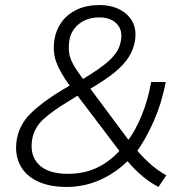

<svg xmlns="http://www.w3.org/2000/svg" viewBox="-20 -733 703 761"><path d="M608 8Q565 -15 531 -46.5Q497 -78 476 -106H497Q446 -52 381 -22Q316 8 245 8Q174 8 126.5 -15.5Q79 -39 58.5 -81Q38 -123 46 -177Q56 -239 101.5 -283.5Q147 -328 221 -373L270 -402L259 -390Q219 -444 203.5 -485.5Q188 -527 196 -577Q202 -615 224.5 -646Q247 -677 285 -695Q323 -713 375 -713Q419 -713 453 -696Q487 -679 504.5 -648Q522 -617 515 -572Q510 -539 491 -508Q472 -477 433.5 -445.5Q395 -414 329 -376L328 -395L494 -172H484Q516 -213 541.5 -275.5Q567 -338 579 -408H637Q621 -325 590 -254Q559 -183 520 -129L513 -150Q534 -122 567 -91Q600 -60 639 -38ZM250 -44Q315 -44 368 -70Q421 -96 464 -147L460 -126L277 -367L302 -363L254 -333Q187 -293 151 -259.5Q115 -226 107 -178Q98 -116 134.5 -80Q171 -44 250 -44ZM374 -664Q325 -664 293 -638Q261 -612 255 -573Q251 -546 254 -524Q257 -502 270.5 -477.5Q284 -453 311 -417L297 -413Q378 -460 415.5 -495.5Q453 -531 459 -571Q467 -613 443 -638.5Q419 -664 374 -664Z"/></svg>

Font: Mulish ExtraLight Light
Style: Italic
Weight: 300
Italic angle: -9°
Version: Version 3.603